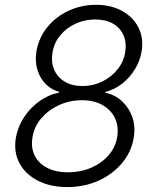

<svg xmlns="http://www.w3.org/2000/svg" viewBox="-20 -757 639 787"><path d="M255.9 9.8Q186.5 9.8 135.3 -16.4Q84 -42.5 59.8 -88.1Q35.6 -133.8 44.9 -191.9Q52.7 -237.3 78.4 -276.4Q104 -315.4 141.6 -342.3Q179.2 -369.1 222.2 -377.4L222.7 -380.4Q170.9 -395.5 145.5 -441.9Q120.1 -488.3 129.4 -546.9Q138.7 -601.6 173.3 -644.8Q208 -688 260.5 -712.6Q313 -737.3 374 -737.3Q434.6 -737.3 480 -712.4Q525.4 -687.5 547.4 -644.5Q569.3 -601.6 560.5 -546.9Q554.2 -507.8 533.2 -473.4Q512.2 -439 481.2 -414.6Q450.2 -390.1 411.6 -379.9L411.1 -377Q451.7 -368.7 480.5 -341.8Q509.3 -314.9 522.7 -275.9Q536.1 -236.8 527.8 -190.9Q518.1 -133.3 479.7 -87.9Q441.4 -42.5 383.5 -16.4Q325.7 9.8 255.9 9.8ZM259.3 -50.8Q310.1 -50.8 353.3 -69.3Q396.5 -87.9 424.8 -120.4Q453.1 -152.8 460.4 -195.3Q467.3 -238.8 451.2 -272.7Q435.1 -306.6 400.1 -326.4Q365.2 -346.2 315.4 -346.2Q266.6 -346.2 223.1 -326.7Q179.7 -307.1 150.1 -273.2Q120.6 -239.3 113.3 -195.3Q106 -153.8 121.3 -121.1Q136.7 -88.4 172.1 -69.6Q207.5 -50.8 259.3 -50.8ZM317.9 -404.3Q360.8 -404.3 398.2 -422.4Q435.5 -440.4 461.2 -471.9Q486.8 -503.4 493.2 -543Q499.5 -582.5 486.1 -612.8Q472.7 -643.1 442.9 -660.2Q413.1 -677.2 370.1 -677.2Q327.6 -677.2 290.3 -660.2Q252.9 -643.1 227.5 -612.8Q202.1 -582.5 195.3 -542.5Q188.5 -502.9 201.9 -471.7Q215.3 -440.4 245.4 -422.4Q275.4 -404.3 317.9 -404.3Z"/></svg>

Font: Inter 18pt Light
Style: Italic
Weight: 300
Italic angle: -9.3988°
Designer: Rasmus Andersson
Foundry: rsms
Version: Version 4.001;git-66647c0bb